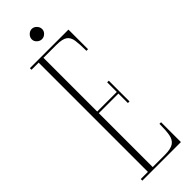

<svg xmlns="http://www.w3.org/2000/svg" viewBox="-273 -830 845 845"><g transform="rotate(-45 149.5 -408.0)"><path d="M30 0V-10H74.5V-690H30V-700H270V-578H260Q260 -618.5 256.5 -643.2Q253 -668 237.2 -679Q221.5 -690 183.5 -690H104.5V-355.5H226.5V-415.5H236.5V-286.5H226.5V-345.5H104.5V-10H179Q217 -10 234 -21.5Q251 -33 255.5 -58Q260 -83 260 -123.5H270V0ZM158 -752.5Q145.5 -752.5 135.5 -761.8Q125.5 -771 125.5 -783.5Q125.5 -796.5 135.5 -806.5Q145.5 -816.5 158 -816.5Q170.5 -816.5 180.2 -806.5Q190 -796.5 190 -783.5Q190 -771 180.2 -761.8Q170.5 -752.5 158 -752.5Z"/></g></svg>

Font: Imbue 100pt Thin
Style: Regular
Weight: 100
Designer: Tyler Finck
Foundry: Etcetera Type Company
Version: Version 1.102; ttfautohint (v1.8.3)